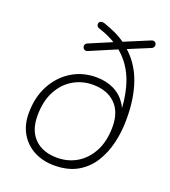

<svg xmlns="http://www.w3.org/2000/svg" viewBox="-132 -807 805 911"><g transform="rotate(20 270.5 -351.0)"><path d="M245 8Q189 8 144.5 -15Q100 -38 74 -81.5Q48 -125 48 -184Q48 -264 80 -324.5Q112 -385 167 -419.5Q222 -454 292 -454Q341 -454 380 -435.5Q419 -417 443.5 -380Q468 -343 470 -286H456Q461 -397 433 -481.5Q405 -566 339 -618L352 -617L211 -557Q202 -553 195.5 -556Q189 -559 186 -565.5Q183 -572 185.5 -579Q188 -586 197 -590L320 -642V-632Q300 -645 277 -656Q254 -667 228 -675Q217 -678 213.5 -685Q210 -692 212 -698.5Q214 -705 221.5 -708Q229 -711 239 -708Q274 -696 302.5 -682.5Q331 -669 356 -650L342 -651L474 -706Q485 -711 492 -708Q499 -705 501.5 -698Q504 -691 501 -684Q498 -677 488 -673L372 -625L374 -635Q437 -582 466 -500.5Q495 -419 494 -312Q494 -252 480.5 -195Q467 -138 438 -92Q409 -46 361.5 -19Q314 8 245 8ZM246 -31Q301 -31 345.5 -57.5Q390 -84 417 -135Q444 -186 444 -259Q444 -334 402.5 -374.5Q361 -415 289 -415Q235 -415 190 -388.5Q145 -362 118 -311Q91 -260 91 -187Q91 -112 132.5 -71.5Q174 -31 246 -31Z"/></g></svg>

Font: Nunito Variable Extra Light
Style: Italic
Weight: 200
Italic angle: -9°
Designer: Vernon Adams
Foundry: Vernon Adams
Version: Version 3.602